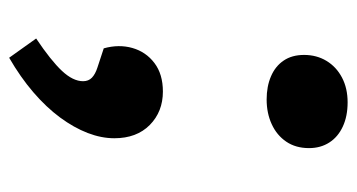

<svg xmlns="http://www.w3.org/2000/svg" viewBox="-196 -391 761 409"><g transform="rotate(90 184.5 -186.5)"><path d="M97 -453.7Q97 -480.5 109.7 -501.5Q122.4 -522.5 145.2 -534.5Q168 -546.5 198 -546.5Q227.5 -546.5 249.5 -536.3Q271.6 -526.1 283.5 -507.6Q295.5 -489 295.5 -464.3Q295.5 -436 281.8 -415.8Q268 -395.5 244.5 -384.8Q221.1 -374 191.9 -374Q164 -374 142.5 -383.3Q121 -392.5 109 -410.3Q97 -428 97 -453.7ZM103 174.5 62 117Q109 85.5 131 62Q153 38.5 153 17Q153 5.5 145.5 -1.8Q138 -9 124 -13.5L83 -27Q74 -59 82.2 -88Q90.5 -117 114.3 -135Q138 -153 175 -153Q218 -153 246.3 -125Q274.5 -97 274.5 -49.5Q274.5 -22 263.3 7.2Q252 36.5 230.3 66Q208.5 95.5 176.5 123Q144.5 150.5 103 174.5Z"/></g></svg>

Font: Literata
Style: Italic
Weight: 400
Italic angle: -2°
Designer: Latin by Veronika Burian and Jose Scaglione. Greek by Irene Vlachou. Cyrillic by Vera Evstafieva
Foundry: TypeTogether
Version: Version 3.103;gftools[0.9.29]